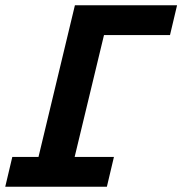

<svg xmlns="http://www.w3.org/2000/svg" viewBox="-46 -713 696 733"><path d="M-26 0 1 -114H101L240 -693H630L603 -579H351L239 -114H389L362 0Z"/></svg>

Font: Ubuntu Sans Mono
Style: Bold Italic
Weight: 700
Italic angle: -13.5°
Monospace: yes
Designer: Dalton Maag Ltd
Foundry: Dalton Maag Ltd
Version: Version 1.006